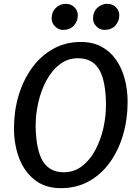

<svg xmlns="http://www.w3.org/2000/svg" viewBox="-20 -974 714 1002"><path d="M298 8Q216.5 8 162 -34.5Q107.5 -77 80.2 -148Q53 -219 53 -305Q53 -395 77.2 -476Q101.5 -557 147.2 -620Q193 -683 257.5 -719Q322 -755 402 -755Q464 -755 509.8 -730.2Q555.5 -705.5 585.8 -662Q616 -618.5 631 -562Q646 -505.5 646 -442Q646 -351.5 622.2 -270.2Q598.5 -189 553.2 -126.2Q508 -63.5 443.5 -27.8Q379 8 298 8ZM313 -75Q366.5 -75 408 -106.8Q449.5 -138.5 477.5 -191Q505.5 -243.5 519.8 -307Q534 -370.5 533 -434Q532 -512.5 516.8 -565Q501.5 -617.5 469.5 -643.8Q437.5 -670 386 -670Q333 -670 291.8 -638.2Q250.5 -606.5 222.2 -554Q194 -501.5 179.8 -438.5Q165.5 -375.5 166 -313Q168.5 -189.5 204 -132.2Q239.5 -75 313 -75ZM308.5 -818Q285.5 -818 267.5 -835.8Q249.5 -853.5 249.5 -877.5Q249.5 -912 271.5 -933Q293.5 -954 323.5 -954Q350.5 -954 368.2 -936.5Q386 -919 386 -894Q386 -863 365.5 -840.5Q345 -818 308.5 -818ZM524.5 -818Q501.5 -818 483.5 -835.8Q465.5 -853.5 465.5 -877.5Q465.5 -912 487.8 -933Q510 -954 539.5 -954Q567 -954 584.8 -936.5Q602.5 -919 602.5 -894Q602.5 -863 582 -840.5Q561.5 -818 524.5 -818Z"/></svg>

Font: Koeln Type Sans
Style: Italic
Weight: 400
Italic angle: -7.5°
Designer: Eben Sorkin
Foundry: Eben Sorkin
Version: Version 2.001